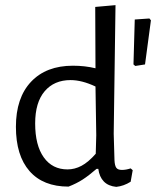

<svg xmlns="http://www.w3.org/2000/svg" viewBox="-20 -722 610 748"><path d="M423 -201 426 -98Q427 -77 433 -68.5Q439 -60 455 -60Q471 -60 489 -66L497 -59L489 -14Q462 3 433 6Q402 3 384.5 -15Q367 -33 363 -64H356Q326 -38 302 -22.5Q278 -7 247 5Q148 5 95 -55.5Q42 -116 42 -228Q42 -341 101 -403.5Q160 -466 264 -466Q311 -466 352 -456L351 -695L430 -702ZM568 -643 545 -471 507 -465 500 -471 505 -646 562 -650ZM117 -241Q117 -156 150.5 -109Q184 -62 243 -62Q271 -62 297.5 -76Q324 -90 353 -123L355 -195L352 -385Q299 -410 255 -410Q191 -410 154 -366.5Q117 -323 117 -241Z"/></svg>

Font: Alegreya Sans
Style: Regular
Weight: 400
Designer: Juan Pablo del Peral
Foundry: Huerta Tipografica
Version: Version 2.008; ttfautohint (v1.6)